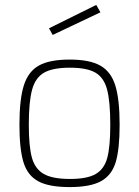

<svg xmlns="http://www.w3.org/2000/svg" viewBox="-20 -751 565 780"><path d="M59 0ZM59 -244Q59 -348 77 -404.5Q95 -461 138.5 -485Q182 -509 263 -509Q344 -509 387.5 -484.5Q431 -460 448.5 -403.5Q466 -347 466 -244Q466 -145 450 -92Q434 -39 390.5 -15Q347 9 263 9Q179 9 135.5 -14.5Q92 -38 75.5 -91.5Q59 -145 59 -244ZM428 -244Q428 -339 415 -387.5Q402 -436 367.5 -456Q333 -476 264 -476Q195 -476 159.5 -456Q124 -436 110.5 -387Q97 -338 97 -244Q97 -157 109.5 -111Q122 -65 157.5 -44.5Q193 -24 264 -24Q335 -24 369.5 -44.5Q404 -65 416 -110.5Q428 -156 428 -244ZM179 -636 371 -731 388 -701 194 -609Z"/></svg>

Font: Cairo ExtraLight
Style: Regular
Weight: 250
Designer: Mohamed Gaber, the designers of Titillium
Foundry: Kief Type Foundry
Version: Version 2.009; ttfautohint (v1.5.33-1714) -l 8 -r 50 -G 200 